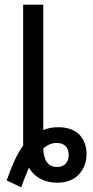

<svg xmlns="http://www.w3.org/2000/svg" viewBox="-20 -780 403 830"><path d="M227.1 -58.1C185.5 -58.1 168.5 -89.8 167 -138.2C184.6 -153.8 204.1 -162.1 224.1 -162.1C257.3 -162.1 276.9 -145 276.9 -109.9C276.9 -80.6 260.3 -58.1 227.1 -58.1ZM71.8 29.8C83 -2 94.7 -32.2 105 -55.2C127.9 -16.1 168.5 9.8 227.1 9.8C267.6 9.8 299.3 -2.4 321.3 -26.4C343.3 -50.3 354 -79.1 354 -113.8C354 -147.9 343.8 -175.8 323.2 -197.8C302.2 -219.2 271.5 -230 231 -230C207 -230 186 -226.1 167 -217.8V-759.8H80.1V-150.9C53.2 -113.8 31.7 -64.9 8.8 0Z"/></svg>

Font: Avrile Sans
Style: Regular
Weight: 400
Designer: Monotype Design Team, Google (font), Stefan Peev (BGR Cyrillic), Cristiano Sobral (main changes)
Foundry: The Avrile Sans Project Authors
Version: Version 3.110